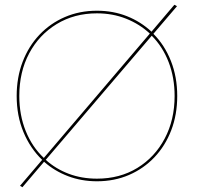

<svg xmlns="http://www.w3.org/2000/svg" viewBox="-20 -753 830 806"><path d="M50 -350Q50 -428 75 -493.5Q100 -559 145.5 -607Q191 -655 252.5 -681.5Q314 -708 387 -708Q455 -708 513 -685Q571 -662 616 -620L712 -733L723 -727L624 -611Q671 -564 697.5 -497Q724 -430 724 -350Q724 -272 699 -206.5Q674 -141 628.5 -93Q583 -45 521.5 -18.5Q460 8 387 8Q322 8 265.5 -13.5Q209 -35 165 -74L74 33L64 27L157 -82Q107 -130 78.5 -198.5Q50 -267 50 -350ZM61 -350Q61 -270 88 -203Q115 -136 164 -90L609 -612Q566 -652 509.5 -674.5Q453 -697 387 -697Q292 -697 218 -652Q144 -607 102.5 -529Q61 -451 61 -350ZM713 -350Q713 -427 688 -492Q663 -557 617 -603L172 -82Q214 -44 268.5 -23.5Q323 -3 387 -3Q483 -3 556.5 -48Q630 -93 671.5 -171.5Q713 -250 713 -350Z"/></svg>

Font: Jost* Hairline
Style: Regular
Weight: 100
Version: Version 3.7